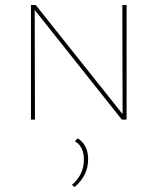

<svg xmlns="http://www.w3.org/2000/svg" viewBox="-20 -479 631 769"><path d="M470 -459H487V0H468L119 -439L120 0H104V-459H123L471 -22ZM291 75Q333 101 333 159Q333 224 279 270L268 262Q316 220 316 161Q316 107 280 87Z"/></svg>

Font: EauTestSC Thin
Style: Regular
Weight: 250
Designer: Christian Thalmann (Catharsis Fonts)
Version: Version 0.001;PS 000.001;hotconv 1.0.88;makeotf.lib2.5.64775